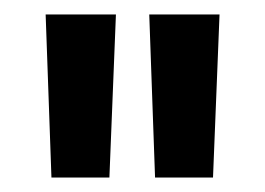

<svg xmlns="http://www.w3.org/2000/svg" viewBox="-20 -736 366 265"><path d="M194 -491 186 -716H283L274 -491ZM51 -491 43 -716H140L131 -491Z"/></svg>

Font: Lora
Style: Weight 700
Weight: 700
Designer: Olga Karpushina, Alexei Vanyashin (Cyrillic)
Foundry: Cyreal
Version: Version 3.001